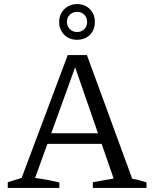

<svg xmlns="http://www.w3.org/2000/svg" viewBox="-20 -921 750 941"><path d="M628 -45Q646 -42 663.5 -37.5Q681 -33 698 -27V0H435V-28L537 -46L338 -621H359L152 -49Q182 -45 211.5 -39.5Q241 -34 271 -27V0H18V-28L86 -49L312 -651H406ZM188 -216V-268H521V-216ZM358 -726Q332 -726 312.5 -737Q293 -748 281.5 -768Q270 -788 270 -813Q270 -839 281.5 -858.5Q293 -878 313 -889.5Q333 -901 358 -901Q396 -901 420.5 -876Q445 -851 445 -813Q445 -788 434 -768Q423 -748 403 -737Q383 -726 358 -726ZM358 -764Q379 -764 393 -778Q407 -792 407 -813Q407 -835 393 -849Q379 -863 358 -863Q337 -863 322.5 -849Q308 -835 308 -813Q308 -792 322.5 -778Q337 -764 358 -764Z"/></svg>

Font: Piazzolla 24pt
Style: Regular
Weight: 400
Designer: Juan Pablo del Peral
Foundry: Huerta Tipografica
Version: Version 2.005